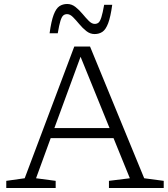

<svg xmlns="http://www.w3.org/2000/svg" viewBox="-20 -944 846 964"><path d="M704 -49 802 -36V0H527V-36L632 -49L550 -250.5H234.5L161 -49L259.5 -36V0H11.5V-36L104 -49L353 -710.5H432ZM253 -301H530L384.5 -659ZM543.5 -920Q535 -858.5 523 -827Q511 -795.5 494.2 -784.2Q477.5 -773 455 -773Q432.5 -773 413.5 -788Q394.5 -803 378 -823Q361.5 -843 346.5 -858Q331.5 -873 317 -873Q305.5 -873 297.8 -866.5Q290 -860 283.5 -839.5Q277 -819 270 -777H229Q237.5 -838.5 249.5 -870Q261.5 -901.5 278.2 -912.8Q295 -924 317.5 -924Q340 -924 359 -909Q378 -894 394.5 -874Q411 -854 426 -839Q441 -824 455.5 -824Q467 -824 474.8 -830.5Q482.5 -837 489 -857.5Q495.5 -878 503 -920Z"/></svg>

Font: Newsreader Caption Light
Style: Regular
Weight: 300
Designer: Hugues Gentile
Foundry: Production Type
Version: Version 1.001